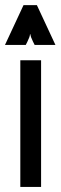

<svg xmlns="http://www.w3.org/2000/svg" viewBox="-46 -738 239 758"><path d="M116.2 0H34.2V-500H116.2ZM90.8 -560.5Q90.8 -560.5 84 -574.2Q74.2 -593.8 74.2 -602.5H72.3Q72.3 -593.8 62.5 -574.2L55.7 -560.5H-26.4L46.9 -717.8H99.6L172.9 -560.5Z"/></svg>

Font: Vancouver Drive
Style: Bold
Weight: 700
Designer: Valery Zaveryaev
Foundry: Cyreal (www.cyreal.org)
Version: Version 1.01